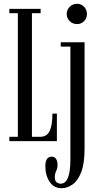

<svg xmlns="http://www.w3.org/2000/svg" viewBox="-20 -747 516 1016"><path d="M29.5 0V-23H74.5V-677H29.5V-700H195V-677H149V-23H192Q228.5 -23 243 -54.2Q257.5 -85.5 257.5 -146H281V0ZM388 -619.5Q365 -619.5 349 -635Q333 -650.5 333 -673Q333 -695.5 349 -711.2Q365 -727 388 -727Q409.5 -727 424.8 -711.2Q440 -695.5 440 -673Q440 -650.5 424.8 -635Q409.5 -619.5 388 -619.5ZM305 249Q266 249 243 215.5Q220 182 220 131.5Q220 82 254 82Q269 82 276.8 94.2Q284.5 106.5 284.5 125Q284.5 144 277.2 158.5Q270 173 270 189Q270 211.5 280.5 218.2Q291 225 301 225Q352.5 225 352.5 97.5V-500.5H301.5V-523.5H427.5V40.5Q427.5 118.5 409.8 164Q392 209.5 364 229.2Q336 249 305 249Z"/></svg>

Font: Imbue 50pt
Style: Regular
Weight: 400
Designer: Tyler Finck
Foundry: Etcetera Type Company
Version: Version 1.102; ttfautohint (v1.8.3)